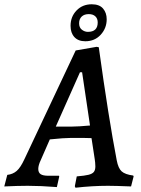

<svg xmlns="http://www.w3.org/2000/svg" viewBox="-61 -869 658 898"><path d="M562 -48 564 -44 552 3Q478 0 444 0Q371 0 292 9L289 2L298 -44Q335 -47 353 -51.5Q371 -56 378 -65Q385 -74 385 -91Q385 -100 384 -109Q383 -118 382 -125L367 -223Q348 -224 273 -224Q239 -224 172 -217L130 -121Q118 -96 118 -79Q118 -62 129 -54.5Q140 -47 165 -47H215L216 -43L205 6Q129 0 69 0Q23 0 -41 3L-27 -51Q-1 -54 17 -69.5Q35 -85 53 -124L293 -633L391 -650L401 -648Q447 -316 485 -119Q492 -82 508 -67.5Q524 -53 562 -48ZM277 -277Q305 -277 360 -282L323 -531H313L200 -277ZM269 -748Q269 -791 297 -820Q325 -849 368 -849Q404 -849 421 -829Q438 -809 438 -779Q438 -737 410 -706.5Q382 -676 338 -676Q305 -676 287 -695.5Q269 -715 269 -748ZM396 -764Q396 -782 385 -792.5Q374 -803 354 -803Q333 -803 321 -791.5Q309 -780 309 -760Q309 -740 322 -730Q335 -720 350 -720Q396 -720 396 -764Z"/></svg>

Font: Alegreya Medium
Style: Italic
Weight: 500
Italic angle: -7°
Designer: Juan Pablo del Peral
Foundry: Huerta Tipografica
Version: Version 2.008; ttfautohint (v1.8)